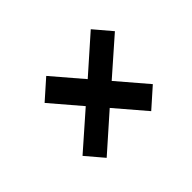

<svg xmlns="http://www.w3.org/2000/svg" viewBox="-85 -730 759 759"><g transform="rotate(-45 295.0 -350.0)"><path d="M152 -148 90 -221 238 -351 132 -475 212 -546 319 -421 467 -552 529 -479 381 -349 487 -225 407 -154 300 -279Z"/></g></svg>

Font: Host Grotesk SemiBold
Style: Italic
Weight: 600
Italic angle: -8°
Designer: Doğukan Karapınar based on Poppins by Indian Type Foundry, Jonny Pinhorn
Foundry: Element Type
Version: Version 1.001; ttfautohint (v1.8.4.7-5d5b)